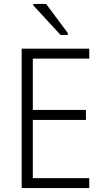

<svg xmlns="http://www.w3.org/2000/svg" viewBox="-20 -963 532 983"><path d="M290 -784H327V-794L216 -943H151V-935ZM91 0H437V-51H148V-349H420V-400H148V-663H437V-714H91Z"/></svg>

Font: Noto Sans SemiCondensed Light
Style: Regular
Weight: 300
Width: 4
Designer: Monotype Design Team
Foundry: Monotype Imaging Inc.
Version: Version 2.013